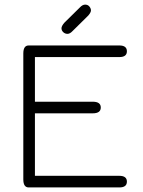

<svg xmlns="http://www.w3.org/2000/svg" viewBox="-20 -820 624 840"><path d="M366.2 -752 297.9 -684.6Q286.1 -671.9 275.4 -671.9Q264.6 -671.9 256.8 -679.2Q249 -686.5 249 -696.3Q249 -706.1 261.7 -720.7L329.1 -787.1Q340.8 -799.8 352.5 -799.8Q364.3 -799.8 371.1 -791.5Q377.9 -783.2 377.9 -774.4Q377.9 -765.6 366.2 -752ZM132.8 -324.2V-50.8H502Q535.2 -50.8 535.2 -25.4Q535.2 0 502 0H105.5Q82 0 82 -35.2V-585.9Q82 -621.1 105.5 -621.1H502Q535.2 -621.1 535.2 -595.7Q535.2 -570.3 502 -570.3H132.8V-375H385.7Q420.9 -375 420.9 -349.6Q420.9 -324.2 385.7 -324.2Z"/></svg>

Font: Jura
Style: Book
Weight: 400
Version: Version 2.5